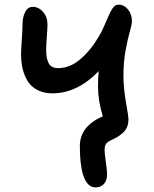

<svg xmlns="http://www.w3.org/2000/svg" viewBox="-20 -631 671 837"><path d="M397 186Q358.9 186 341.8 129.9Q328.1 84.5 328.1 5.9Q328.1 -80.6 428.2 -124Q407.2 -192.4 407.2 -254.9Q407.2 -289.1 410.2 -320.8Q316.4 -224.1 209 -224.1Q177.7 -224.1 153.3 -234.1Q128.9 -244.1 113.8 -260.5Q98.6 -276.9 89.1 -299.6Q79.6 -322.3 75.7 -345.5Q71.8 -368.7 71.8 -395Q71.8 -413.6 75 -457.8Q78.1 -502 78.1 -522.9Q78.1 -555.2 89.4 -578.1Q100.6 -601.1 123 -601.1Q148.4 -601.1 167.7 -579.1Q187 -557.1 187 -523.9Q187 -511.2 184.1 -471.7Q181.2 -432.1 181.2 -413.1Q181.2 -376 192.4 -355Q203.6 -334 232.9 -334Q285.6 -334 331.5 -374Q377.4 -414.1 412.1 -474.1Q426.3 -497.6 442.1 -536.1Q458 -574.7 469.5 -592.8Q481 -610.8 496.1 -610.8Q521 -610.8 538.1 -589.6Q555.2 -568.4 555.2 -538.1Q555.2 -525.4 545.9 -493.4Q536.6 -461.4 527.3 -410.6Q518.1 -359.9 518.1 -300.8Q518.1 -247.6 529.1 -185.5Q540 -123.5 540 -110.8Q540 -91.8 533.7 -76.9Q527.3 -62 514.6 -51Q502 -40 491.7 -33.9Q481.4 -27.8 464.8 -20Q447.3 -12.2 441.7 -2.9Q436 6.3 436 22.9Q436 37.1 441.4 75.2Q446.8 113.3 446.8 129.9Q446.8 155.8 432.9 170.9Q418.9 186 397 186Z"/></svg>

Font: Shantell Sans Irregular
Style: Regular
Weight: 500
Designer: Stephen Nixon, Anya Danilova, Shantell Martin
Foundry: Arrow Type
Version: Version 1.006;[9816181b4]